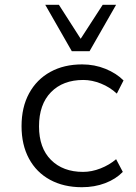

<svg xmlns="http://www.w3.org/2000/svg" viewBox="-20 -774 566 802"><path d="M322 8Q246 8 189 -23Q132 -54 101 -111.5Q70 -169 70 -247Q70 -326 101.5 -384Q133 -442 190 -473.5Q247 -505 323 -505Q375 -505 420.5 -486.5Q466 -468 496 -438L468 -383Q439 -410 401.5 -425Q364 -440 328 -440Q243 -440 193 -389Q143 -338 143 -246Q143 -156 193 -106Q243 -56 327 -56Q363 -56 400 -70.5Q437 -85 465 -109L493 -56Q464 -26 419.5 -9Q375 8 322 8ZM280 -560 169 -754H226L317 -612L409 -754H465L354 -560Z"/></svg>

Font: Nunito Sans 6pt Light
Style: Regular
Weight: 300
Version: Version 3.101;gftools[0.9.27]